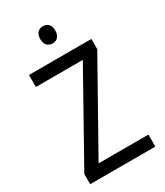

<svg xmlns="http://www.w3.org/2000/svg" viewBox="-223 -1005 941 1095"><g transform="rotate(-30 247.5 -457.5)"><path d="M251 -915C221 -915 201 -897 201 -859C201 -821 222 -802 251 -802C279 -802 300 -821 300 -859C300 -897 280 -915 251 -915ZM463 0V-79H135L454 -647V-714H43V-635H352L34 -67V0Z"/></g></svg>

Font: Noto Sans Arabic SemCond
Style: Regular
Weight: 400
Width: 4
Designer: Monotype Design Team, Nadine Chahine, Nizar Qandah and Khaled Hosny
Foundry: Monotype Imaging Inc.
Version: Version 2.012